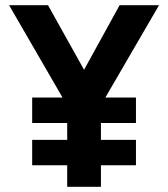

<svg xmlns="http://www.w3.org/2000/svg" viewBox="-20 -720 648 740"><path d="M504 -344V-246H369V-181H504V-83H369V0H239V-83H104V-181H239V-246H104V-344H221L15 -700H165L304 -451L441 -700H593L386 -344Z"/></svg>

Font: OVRPSS Recut ExtraBold
Style: Regular
Weight: 800
Designer: Giant Group
Foundry: Giant Group
Version: Version 1.001;hotconv 1.0.109;makeotfexe 2.5.65596